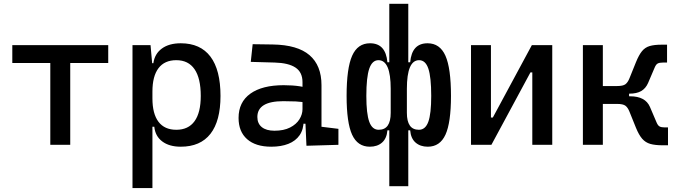

<svg xmlns="http://www.w3.org/2000/svg" viewBox="-20 -752 3556 997"><path d="M241.2 0V-517.6H344.7V0ZM43.9 -424.8V-517.6H542V-424.8Z M668 224.6V-517.6H761.7L771.5 -408.2V224.6ZM918.5 9.8Q858.9 9.8 822.5 -17.6Q786.1 -44.9 781.2 -93.8H736.3L771.5 -241.2Q771.5 -161.1 803 -119.6Q834.5 -78.1 895.5 -78.1Q958 -78.1 990.2 -122.6Q1022.5 -167 1022.5 -253.9Q1022.5 -345.7 990.2 -392.6Q958 -439.5 895.5 -439.5Q834.5 -439.5 803 -397.9Q771.5 -356.4 771.5 -276.4L736.3 -423.8H776.4Q783.2 -472.7 820.6 -500Q857.9 -527.3 918.5 -527.3Q1020.5 -527.3 1072.8 -458Q1125 -388.7 1125 -253.9Q1125 -124 1072.8 -57.1Q1020.5 9.8 918.5 9.8Z M1571.3 4.9 1564.5 -148.4 1550.8 -191.4V-325.2Q1550.8 -377 1514.4 -401.1Q1478 -425.3 1406.2 -427.2L1282.2 -430.7L1292 -522.5L1396.5 -521Q1524.9 -519 1587.2 -465.6Q1649.4 -412.1 1649.4 -309.6V-93.8L1737.3 -83V0ZM1388.7 9.8Q1307.6 9.8 1263.2 -29.3Q1218.8 -68.4 1218.8 -139.6Q1218.8 -221.7 1280 -265.6Q1341.3 -309.6 1453.1 -309.6Q1499.5 -309.6 1535.9 -304Q1572.3 -298.3 1600.6 -287.1L1579.1 -216.8Q1546.4 -224.1 1515.1 -225.3Q1483.9 -226.6 1451.2 -226.6Q1316.4 -226.6 1316.4 -144.5Q1316.4 -110.4 1339.6 -91.8Q1362.8 -73.2 1405.3 -73.2Q1453.6 -73.2 1486.1 -89.8Q1518.6 -106.4 1534.7 -132.3Q1550.8 -158.2 1550.8 -185.5V-242.2L1581.1 -109.4H1540L1556.6 -125Q1556.6 -80.1 1535.9 -50Q1515.1 -20 1477.5 -5.1Q1439.9 9.8 1388.7 9.8Z M2201.2 9.8Q2162.6 9.8 2137.9 -11.7Q2113.3 -33.2 2109.9 -75.2H2064.9L2092.8 -222.7V-166Q2092.8 -122.1 2108.2 -100.1Q2123.5 -78.1 2155.3 -78.1Q2189 -78.1 2204.1 -119.6Q2219.2 -161.1 2219.2 -253.9Q2219.2 -351.6 2204.3 -395.5Q2189.5 -439.5 2156.2 -439.5Q2092.8 -439.5 2092.8 -291L2069.8 -428.7H2109.9Q2114.3 -478 2136.7 -502.7Q2159.2 -527.3 2200.2 -527.3Q2264.2 -527.3 2293 -462.6Q2321.8 -397.9 2321.8 -253.9Q2321.8 -115.2 2293.2 -52.7Q2264.6 9.8 2201.2 9.8ZM1900.4 9.8Q1836.9 9.8 1808.3 -52.7Q1779.8 -115.2 1779.8 -253.9Q1779.8 -397.9 1808.6 -462.6Q1837.4 -527.3 1901.4 -527.3Q1942.4 -527.3 1964.8 -502.7Q1987.3 -478 1991.7 -428.7H2031.7L2008.8 -291Q2008.8 -439.5 1945.3 -439.5Q1912.6 -439.5 1897.5 -395.5Q1882.3 -351.6 1882.3 -253.9Q1882.3 -161.1 1897.5 -119.6Q1912.6 -78.1 1946.3 -78.1Q1978 -78.1 1993.4 -100.1Q2008.8 -122.1 2008.8 -166V-222.7L2036.6 -75.2H1991.7Q1988.3 -33.2 1963.9 -11.7Q1939.5 9.8 1900.4 9.8ZM2001.5 214.8V-96.2L2008.8 -124V-394L2001.5 -410.2V-732.4H2100.1V-410.2L2092.8 -394V-124L2100.1 -96.2V214.8Z M2494.1 0V-141.6H2539.1L2741.7 -517.6H2775.9V-376H2734.4L2531.7 0ZM2425.8 0V-517.6H2529.3V0ZM2744.1 0V-517.6H2847.7V0Z M3191.4 -265.6 3184.1 -305.2Q3215.3 -305.2 3227.8 -314.7Q3240.2 -324.2 3248.5 -345.2L3282.2 -428.7Q3297.4 -466.3 3313.5 -486.1Q3329.6 -505.9 3353.5 -512.9Q3377.4 -520 3415.5 -520H3443.8V-427.2H3422.9Q3404.8 -427.2 3395.5 -422.4Q3386.2 -417.5 3379.4 -400.9L3345.2 -320.8Q3333 -293 3309.8 -279.3Q3286.6 -265.6 3247.1 -265.6ZM3006.8 0V-517.6H3110.4V0ZM3103 -212.4V-305.2H3246.6V-212.4ZM3420.4 2.4Q3382.3 2.4 3357.2 -4.6Q3332 -11.7 3314.7 -31.5Q3297.4 -51.3 3282.2 -88.9L3248.5 -172.4Q3240.2 -193.4 3227.8 -202.9Q3215.3 -212.4 3184.1 -212.4L3191.4 -252H3252Q3331.1 -252 3355 -196.8L3389.2 -116.7Q3396 -100.1 3405.3 -95.2Q3414.6 -90.3 3432.6 -90.3H3448.7V2.4Z"/></svg>

Font: Cascadia Code
Style: Regular
Weight: 400
Designer: Aaron Bell
Foundry: Saja Typeworks
Version: Version 2404.023